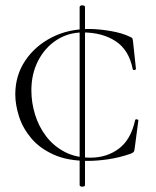

<svg xmlns="http://www.w3.org/2000/svg" viewBox="-20 -588 580 716"><path d="M277 102V-561Q277 -566 282 -567.5Q287 -569 292 -567.5Q297 -566 297 -561V102Q297 106 292 107.5Q287 109 282 107.5Q277 106 277 102ZM312 -480Q347 -480 391.5 -472.5Q436 -465 464 -451Q472 -448 473.5 -445Q475 -442 476 -434L487 -331Q487 -328 481.5 -327Q476 -326 475 -330Q461 -402 411 -434.5Q361 -467 289 -467Q235 -467 191.5 -439Q148 -411 122.5 -362Q97 -313 97 -251Q97 -206 110.5 -161.5Q124 -117 151.5 -80.5Q179 -44 220.5 -22Q262 0 317 0Q378 0 423 -33.5Q468 -67 484 -140Q485 -144 490.5 -143Q496 -142 496 -139L482 -33Q481 -25 479 -22Q477 -19 468 -15Q425 0 383.5 6Q342 12 308 12Q232 12 180 -11.5Q128 -35 96.5 -72.5Q65 -110 51 -153.5Q37 -197 37 -236Q37 -306 73.5 -361Q110 -416 172 -448Q234 -480 312 -480Z"/></svg>

Font: Cormorant Infant Light
Style: Regular
Weight: 300
Designer: Christian Thalmann (Catharsis Fonts)
Foundry: Catharsis Fonts
Version: Version 4.001